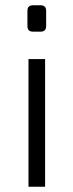

<svg xmlns="http://www.w3.org/2000/svg" viewBox="-20 -708 278 728"><path d="M105 -688H134Q155 -688 155 -667V-609Q155 -588 134 -588H105Q84 -588 84 -609V-667Q84 -688 105 -688ZM151 0H88V-484H151Z"/></svg>

Font: Exo 2.0 Light
Style: Regular
Weight: 300
Designer: Natanael Gama
Version: Version 1.001;PS 001.001;hotconv 1.0.70;makeotf.lib2.5.58329